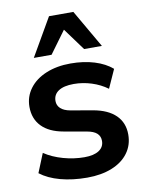

<svg xmlns="http://www.w3.org/2000/svg" viewBox="-89 -858 716 933"><g transform="rotate(-10 269.0 -391.5)"><path d="M35.2 -51.8 73.2 -145.3Q113 -118.7 165.5 -104Q218 -89.4 269.5 -89.4Q316.2 -89.4 341.4 -106.1Q366.7 -122.8 366.7 -153.1Q366.7 -176 351.1 -190.3Q335.4 -204.6 301.8 -210.4L191.2 -230Q121.1 -242.2 84.6 -279.9Q48.1 -317.6 48.1 -376.5Q48.1 -426.8 77.6 -466.4Q107.2 -506.1 160.2 -528Q213.1 -549.8 280.5 -549.8Q345.5 -549.8 398.2 -533.6Q450.9 -517.3 485.4 -487.5L444.3 -396.2Q409.7 -421.6 366.6 -435.3Q323.5 -449 279.1 -449Q229.7 -449 203.7 -431.6Q177.7 -414.3 177.7 -382.6Q177.7 -360.8 193.6 -345.9Q209.5 -331.1 240.7 -325.4L349.9 -306.6Q422.1 -293.9 460 -256.8Q497.8 -219.7 497.8 -161.6Q497.8 -109.6 469.2 -70.7Q440.7 -31.7 388.1 -10.5Q335.4 10.7 266.1 10.7Q193.1 10.7 133.7 -5.4Q74.2 -21.5 35.2 -51.8ZM218.3 -794.2H338.4L446.3 -607.4H358.6L278.3 -717L198 -607.4H110.4Z"/></g></svg>

Font: Min Sans VF VF
Style: Regular
Weight: 400
Designer: Jinseong-Kim, NotoSansCJK, Nunito
Foundry: Jinseong-Kim
Version: Version 1.420;Glyphs 3.1.2 (3151)